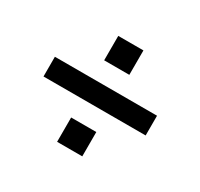

<svg xmlns="http://www.w3.org/2000/svg" viewBox="-113 -726 826 791"><g transform="rotate(30 300.0 -330.0)"><path d="M57.1 -283.2V-377H543V-283.2ZM240.2 -78.1V-193.8H359.9V-78.1ZM240.2 -465.8V-582H359.9V-465.8Z"/></g></svg>

Font: TASA Orbiter Text Medium
Style: Regular
Weight: 500
Designer: Weizhong Zhang
Version: Version 1.000;Glyphs 3.1.2 (3151)